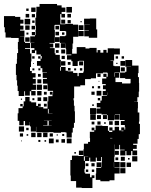

<svg xmlns="http://www.w3.org/2000/svg" viewBox="-32 -730 760 966"><path d="M87 -100H65V-122H86H57V-160H61V-186H82V-195H70V-207H82V-195H87V-220H125V-215H150V-197H159V-208H173V-194H162V-191H186V-184H207V-220H211V-246H232V-254H219V-268H233V-255H235V-273H208V-302H207V-309H184V-333H204V-338H183V-364H204V-366H181V-387H172V-399H154V-423H172V-435H160V-447H172V-435H178V-448H173V-456H151V-476H144V-463H128V-479H141V-488H123V-514H141V-515H120V-547H144V-553H147V-580H149V-601H146V-641H150V-667H151V-696H167V-710H225H255V-703H278V-692H297V-670H278V-660H295V-642H277V-659H271V-637H272V-608H297V-610H335V-606H361V-577H362V-545H336V-511H333V-484H331V-460H354V-493H398V-486H418V-489H454V-466H459V-478H473V-465H488V-479H504V-465H510V-487H542V-486H571V-456H542V-425H524V-423H538V-399H544V-397H572V-365H544V-363H568V-339H549V-317H552H582V-310H605H624V-313H625V-333H598V-337H572V-365H598V-369H604V-393H627V-394H599V-428H633V-400H665V-362H662V-342H667V-313H668V-269H666V-241H659V-218H643V-217H662V-185H661V-164H669V-118H667V-107H672V-55H666V-31H660V-7H638V-1H656V19H637V27H658V51H634V30H628V51H604V30H599V52H573V26H595V23H572V-1H568V21H545V58H543V85H570V113H544V115H570V143H544V177H519V182H473V175H450V143H452V115H477V111H454V87H478V110H480V83H481V60H477V80H455V63H450V83H422V63H417V80H396V119H393V138H397V144H421V162H429V152H443V166H433V216H379V214H351V181H324V153H322V123V75H330V53H362V75V55H388V21H390V-7H411V-16H421V-35H420V-67H442V-74H429V-88H443V-75H449V-98H483V-96H511V-72H517V-66H533V-73H518V-89H534V-74H545V-92H567V-74H578V-89H594V-78H598V-91H596V-120V-101H576V-121H595V-126H571V-155H570V-156H546V-154H569V-128H543V-151H542V-125H510V-151H506V-131H486V-151H506V-154H479V-178V-158H453V-184H473V-190H455V-212H473V-224H480V-247H506V-250H485V-272H500V-281H486V-301H500V-307H482V-335H503V-343H488V-359H504V-344H510V-363H508V-365H486V-361H451V-336H425V-332H396V-301H372V-295H341V-286V-236H338V-225H340V-198H343V-170H345V-112H340V-87H334V-63H329V-38H303V-63H298V-65H275V-62H237V-65H213V-64H179V-65H150V-92H149V-68H123V-94H147H119V-116H118V-99H94V-121H87ZM330 -667H302V-695H330ZM147 -670H125V-692H147ZM112 -675H100V-687H112ZM115 -642H97V-660H115ZM325 -642H307V-660H325ZM144 -643H128V-659H144ZM90 -247H62V-272H57V-299H54V-326H51V-353H48V-409H53V-434H54V-463H59V-483H58V-519H62V-539H24V-541H-4V-567H-8V-593H-12V-649H44V-645H70V-631H86V-611H70V-601H86V-581H69V-576H91V-546H68V-545H90V-519H94V-514H119V-488H94V-484H119V-461H126V-421H124V-393H119V-373H128V-362H147V-340H133V-333H148V-309H133V-304H149V-278H126V-272H147V-250H125V-271H118V-249H94V-271H90ZM457 -540H415V-547H392V-575H415V-577H392V-605H420V-582V-606H391V-636H420V-637H452V-607V-582H457ZM120 -607H92V-635H120ZM296 -611H276V-631H296ZM324 -613H308V-629H324ZM142 -615H130V-627H142ZM379 -618H373V-624H379ZM274 -393H270V-374H274V-393H298V-374H309V-371H336V-363H358V-347H364V-363H387V-370H390V-395V-424H365V-422H359V-398H333V-422H327V-456H301V-484H299V-511H298V-489H274V-513H296V-514H269V-548H296V-551H301V-572H297V-574H269V-605H244V-603H242V-579H244V-543H243V-514H217V-511H236V-491H219V-488H243V-462H247V-454H269V-429H274ZM388 -579H364V-603H388ZM117 -580H95V-602H117ZM265 -582H247V-600H265ZM145 -582H127V-600H145ZM389 -548H363V-574H389ZM265 -552H247V-570H265ZM144 -553H128V-569H144ZM292 -555H280V-567H292ZM111 -556H101V-566H111ZM268 -519H244V-543H268ZM117 -520H95V-542H117ZM267 -490H245V-512H267ZM216 -494V-510V-494ZM93 -463V-483V-463ZM296 -461H276V-481H296ZM263 -464H249V-478H263ZM327 -430H305V-452H327ZM294 -433H278V-449H294ZM562 -435H550V-447H562ZM592 -435H580V-447H592ZM142 -435H130V-447H142ZM598 -399H574V-423H598ZM297 -400H275V-422H297ZM386 -401H366V-421H386ZM323 -404H309V-418H323ZM559 -408H553V-414H559ZM138 -409H134V-413H138ZM596 -371H576V-391H596ZM323 -375H310V-388H323ZM382 -375H370V-387H382ZM171 -376H161V-386H171ZM141 -376H131V-386H141ZM351 -376H341V-386H351ZM544 -344V-363H542V-344ZM474 -343H458V-359H474ZM173 -344H159V-358H173ZM176 -311H156V-331H176ZM468 -319H464V-323H468ZM179 -278H153V-304H179ZM206 -281H186V-301H206ZM472 -285H460V-297H472ZM441 -286H431V-296H441ZM478 -249H454V-273H478ZM177 -250H155V-272H177ZM444 -253H428V-269H444ZM203 -254H189V-268H203ZM508 -251V-265H507V-251ZM117 -220H95V-242H117ZM206 -221H186V-241H206ZM175 -222H157V-240H175ZM472 -225H460V-237H472ZM141 -226H131V-236H141ZM79 -228H73V-234H79ZM203 -194H189V-208H203ZM440 -197H432V-205H440ZM451 -156H421V-186H451ZM213 -159V-182H209V-159ZM214 -157H232V-158H214ZM450 -127H422V-155H450ZM476 -131H456V-151H476ZM214 -124H228V-125H214ZM207 -100H185V-98H213V-123H189V-122H207ZM567 -100H545V-122H567ZM535 -102H517V-120H535ZM474 -103H458V-119H474ZM443 -104H429V-118H443ZM500 -107H492V-115H500ZM213 -97H228V-98H213ZM89 -68H63V-94H89ZM112 -75H100V-87H112ZM579 -70H589V-73H579ZM207 -40H185V-62H207ZM177 -40H155V-62H177ZM147 -40H125V-62H147ZM234 -43H218V-59H234ZM84 -43H68V-59H84ZM291 -46H281V-56H291ZM110 -47H102V-55H110ZM259 -48H253V-54H259ZM522 -34H533V-36H522ZM238 -9H214V-33H238ZM328 -9H304V-33H328ZM295 -12H277V-30H295ZM263 -14H249V-28H263ZM171 -16H161V-26H171ZM200 -17H192V-25H200ZM78 -19H74V-23H78ZM544 20V-3H543V20ZM387 50H365V28H387ZM566 49H546V29H566ZM350 43H342V35H350ZM659 82H633V56H659ZM395 58H412V57H390V79H395ZM596 79H576V59H596ZM563 76H549V62H563ZM620 73H612V65H620ZM599 112H573V86H599ZM542 111V86H541V111ZM627 110H605V88H627ZM444 107H428V91H444ZM413 106H399V92H413ZM599 142H573V116H599ZM442 135H430V123H442ZM412 135H400V123H412Z"/></svg>

Font: Rubik Storm
Style: Regular
Weight: 400
Designer: Hubert and Fischer, NaN
Foundry: Hubert and Fischer, NaN
Version: Version 2.201